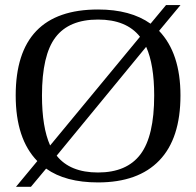

<svg xmlns="http://www.w3.org/2000/svg" viewBox="-20 -699 762 746"><path d="M41 -328.1Q41 -662.1 360.8 -662.1Q487.3 -662.1 564.9 -606.9L625 -679.2H681.2L598.1 -579.1Q681.2 -492.2 681.2 -328.1Q681.2 -161.1 599.1 -75.7Q517.1 9.8 360.8 9.8Q234.4 9.8 159.2 -43.9L100.1 26.9H42L125 -73.2Q41 -159.2 41 -328.1ZM143.1 -328.1Q143.1 -204.6 174.8 -133.8L523.9 -556.2Q471.2 -623 360.8 -623Q248 -623 195.6 -554Q143.1 -484.9 143.1 -328.1ZM579.1 -328.1Q579.1 -447.3 547.9 -517.1L200.2 -94.2Q252 -28.8 360.8 -28.8Q472.7 -28.8 525.9 -99.6Q579.1 -170.4 579.1 -328.1Z"/></svg>

Font: Liberation Serif
Style: Regular
Weight: 400
Designer: Steve Matteson
Foundry: Ascender Corporation
Version: Version 2.1.5